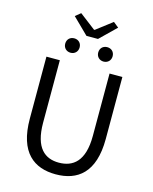

<svg xmlns="http://www.w3.org/2000/svg" viewBox="-153 -1174 1027 1287"><g transform="rotate(15 360.5 -531.0)"><path d="M97 -733V-303C97 -67 211 13 360 13C510 13 624 -67 624 -303V-733H535V-300C535 -123 458 -68 360 -68C265 -68 190 -123 190 -300V-733ZM210 -1045 320 -937H400L511 -1045L474 -1075L363 -990H358L247 -1075ZM425 -850C425 -821 446 -800 475 -800C504 -800 525 -821 525 -850C525 -880 504 -900 475 -900C446 -900 425 -880 425 -850ZM246 -800C275 -800 296 -821 296 -850C296 -880 275 -900 246 -900C217 -900 196 -880 196 -850C196 -821 217 -800 246 -800Z"/></g></svg>

Font: Kinto Sans
Style: Regular
Weight: 400
Designer: Authors: Ryoko NISHIZUKA  (kana & ideographs); Paul D. Hunt (Latin, Greek & Cyrillic); Wenlong ZHANG  (bopomofo); Sandol
Foundry: Adobe Systems Incorporated, ookami Inc.
Version: Version 0.001